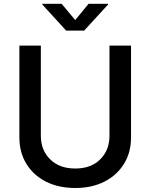

<svg xmlns="http://www.w3.org/2000/svg" viewBox="-20 -964 780 996"><path d="M370.6 11.2Q282.7 11.2 217.5 -22.2Q152.3 -55.7 116.5 -114.7Q80.6 -173.8 80.6 -250V-727.5H191.9V-259.3Q191.9 -185.5 240 -137.7Q288.1 -89.8 370.6 -89.8Q452.6 -89.8 500.2 -137.7Q547.9 -185.5 547.9 -259.3V-727.5H659.7V-250Q659.7 -173.8 623.5 -114.7Q587.4 -55.7 522.5 -22.2Q457.5 11.2 370.6 11.2ZM299.8 -944.3 370.1 -859.9 439.5 -944.3H540.5V-940.4L416.5 -805.2H323.2L199.7 -940.4V-944.3Z"/></svg>

Font: Inter Medium
Style: Regular
Weight: 500
Designer: Rasmus Andersson
Foundry: rsms
Version: Version 4.001;git-9221beed3